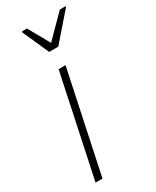

<svg xmlns="http://www.w3.org/2000/svg" viewBox="-190 -786 681 839"><g transform="rotate(-30 150.0 -366.5)"><path d="M28 0 136 -510H171L63 0ZM138 -596 79 -728 80 -733H105L165 -626L271 -733H300L299 -728L184 -596Z"/></g></svg>

Font: Saira SemiCondensed Thin
Style: Italic
Weight: 250
Width: 4
Italic angle: -12°
Designer: Hector Gatti with collaboration of the Omnibus-Type team
Foundry: Omnibus-Type
Version: Version 1.101